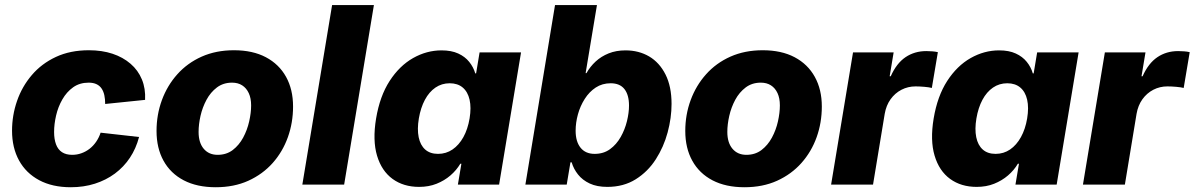

<svg xmlns="http://www.w3.org/2000/svg" viewBox="-20 -748 4841 778"><path d="M266.6 10.7Q192.4 10.7 138.9 -17.8Q85.4 -46.4 57.1 -97.9Q28.8 -149.4 28.8 -218.3Q28.8 -280.8 49.1 -339.1Q69.3 -397.5 108.9 -443.8Q148.4 -490.2 206.5 -517.3Q264.6 -544.4 340.3 -544.4Q393.1 -544.4 435.8 -530.3Q478.5 -516.1 509 -489.7Q539.6 -463.4 554.9 -426.3Q570.3 -389.2 567.9 -343.3L406.2 -326.7Q406.2 -346.2 402.8 -362.1Q399.4 -377.9 391.6 -389.4Q383.8 -400.9 370.8 -407Q357.9 -413.1 339.4 -413.1Q302.7 -413.1 276.4 -394.3Q250 -375.5 232.7 -345.2Q215.3 -314.9 207.3 -280Q199.2 -245.1 199.2 -212.9Q199.2 -184.1 207 -163.1Q214.8 -142.1 231.2 -131.3Q247.6 -120.6 272.5 -120.6Q292 -120.6 309.8 -127Q327.6 -133.3 342.8 -145Q357.9 -156.7 369.4 -173.3Q380.9 -189.9 387.7 -210.4L543.5 -192.9Q531.2 -146 506.3 -108.6Q481.4 -71.3 445.6 -44.7Q409.7 -18.1 364.5 -3.7Q319.3 10.7 266.6 10.7Z M854 10.7Q778.3 10.7 724.6 -17.3Q670.9 -45.4 642.6 -96.7Q614.3 -147.9 614.3 -217.3Q614.3 -283.2 636 -342.3Q657.7 -401.4 698.5 -447Q739.3 -492.7 797.4 -518.6Q855.5 -544.4 928.2 -544.4Q1003.9 -544.4 1057.4 -516.1Q1110.8 -487.8 1139.2 -436.5Q1167.5 -385.3 1167.5 -316.4Q1167.5 -251 1146.5 -192.1Q1125.5 -133.3 1085 -87.6Q1044.4 -42 986.3 -15.6Q928.2 10.7 854 10.7ZM861.8 -120.6Q897.5 -120.6 923.1 -140.1Q948.7 -159.7 965.3 -190.4Q981.9 -221.2 989.7 -256.1Q997.6 -291 997.6 -320.8Q997.6 -350.1 988 -370.6Q978.5 -391.1 961.4 -402.1Q944.3 -413.1 920.4 -413.1Q884.8 -413.1 858.9 -393.6Q833 -374 816.7 -343.5Q800.3 -313 792.5 -278.6Q784.7 -244.1 784.7 -213.4Q784.7 -169.9 805.4 -145.3Q826.2 -120.6 861.8 -120.6Z M1495.1 -727.5 1374.5 0H1205.1L1325.7 -727.5Z M1678.2 9.3Q1615.2 9.3 1570.8 -22.9Q1526.4 -55.2 1507.8 -117.2Q1489.3 -179.2 1503.9 -267.6Q1519 -358.4 1558.8 -419.9Q1598.6 -481.4 1653.8 -512.7Q1709 -543.9 1769 -543.9Q1809.1 -543.9 1836.7 -531.2Q1864.3 -518.6 1881.3 -497.3Q1898.4 -476.1 1905.8 -450.7H1909.2L1923.3 -535.6H2091.3L2002.4 0H1835.4L1849.6 -84.5H1845.2Q1829.6 -58.1 1805.2 -37.1Q1780.8 -16.1 1749 -3.4Q1717.3 9.3 1678.2 9.3ZM1754.9 -124.5Q1787.6 -124.5 1813.7 -142.3Q1839.8 -160.2 1857.7 -192.4Q1875.5 -224.6 1882.8 -268.1Q1890.1 -312 1882.8 -344Q1875.5 -376 1855 -393.3Q1834.5 -410.6 1802.2 -410.6Q1770 -410.6 1744.4 -393.1Q1718.8 -375.5 1701.7 -343.5Q1684.6 -311.5 1677.2 -268.1Q1669.9 -224.6 1676.5 -192.1Q1683.1 -159.7 1702.9 -142.1Q1722.7 -124.5 1754.9 -124.5Z M2440.9 9.3Q2398.9 9.3 2369.6 -4.4Q2340.3 -18.1 2322.3 -40.8Q2304.2 -63.5 2296.4 -90.3H2291.5L2276.4 0H2108.9L2229 -727.5H2398.9L2353 -451.7H2356.4Q2371.1 -478 2393.6 -498.8Q2416 -519.5 2446.3 -531.7Q2476.6 -543.9 2514.6 -543.9Q2568.4 -543.9 2610.4 -519.3Q2652.3 -494.6 2676.8 -446Q2701.2 -397.5 2701.2 -327.1Q2701.2 -270.5 2685.3 -211.4Q2669.4 -152.3 2637.2 -102.3Q2605 -52.2 2555.9 -21.5Q2506.8 9.3 2440.9 9.3ZM2389.6 -124.5Q2425.8 -124.5 2451.9 -143.6Q2478 -162.6 2495.1 -192.9Q2512.2 -223.1 2520.5 -257.1Q2528.8 -291 2528.8 -320.3Q2528.8 -363.3 2510.3 -387Q2491.7 -410.6 2454.6 -410.6Q2420.4 -410.6 2394 -393.3Q2367.7 -376 2349.4 -347.2Q2331.1 -318.4 2321.8 -284.7Q2312.5 -251 2312.5 -218.3Q2312.5 -174.3 2332.5 -149.4Q2352.5 -124.5 2389.6 -124.5Z M2996.6 10.7Q2920.9 10.7 2867.2 -17.3Q2813.5 -45.4 2785.2 -96.7Q2756.8 -147.9 2756.8 -217.3Q2756.8 -283.2 2778.6 -342.3Q2800.3 -401.4 2841.1 -447Q2881.8 -492.7 2939.9 -518.6Q2998 -544.4 3070.8 -544.4Q3146.5 -544.4 3200 -516.1Q3253.4 -487.8 3281.7 -436.5Q3310.1 -385.3 3310.1 -316.4Q3310.1 -251 3289.1 -192.1Q3268.1 -133.3 3227.5 -87.6Q3187 -42 3128.9 -15.6Q3070.8 10.7 2996.6 10.7ZM3004.4 -120.6Q3040 -120.6 3065.7 -140.1Q3091.3 -159.7 3107.9 -190.4Q3124.5 -221.2 3132.3 -256.1Q3140.1 -291 3140.1 -320.8Q3140.1 -350.1 3130.6 -370.6Q3121.1 -391.1 3104 -402.1Q3086.9 -413.1 3063 -413.1Q3027.3 -413.1 3001.5 -393.6Q2975.6 -374 2959.2 -343.5Q2942.9 -313 2935.1 -278.6Q2927.2 -244.1 2927.2 -213.4Q2927.2 -169.9 2948 -145.3Q2968.8 -120.6 3004.4 -120.6Z M3347.7 0 3436.5 -535.6H3601.1L3585 -439H3589.4Q3612.8 -491.7 3649.4 -516.4Q3686 -541 3733.4 -541Q3745.6 -541 3757.8 -540Q3770 -539.1 3780.3 -536.6L3755.9 -391.6Q3745.1 -394.5 3725.6 -396.2Q3706.1 -397.9 3689.9 -397.9Q3659.2 -397.9 3632.8 -384.3Q3606.4 -370.6 3588.6 -345.7Q3570.8 -320.8 3564.9 -286.6L3517.6 0Z M3937.5 9.3Q3874.5 9.3 3830.1 -22.9Q3785.6 -55.2 3767.1 -117.2Q3748.5 -179.2 3763.2 -267.6Q3778.3 -358.4 3818.1 -419.9Q3857.9 -481.4 3913.1 -512.7Q3968.3 -543.9 4028.3 -543.9Q4068.4 -543.9 4095.9 -531.2Q4123.5 -518.6 4140.6 -497.3Q4157.7 -476.1 4165 -450.7H4168.5L4182.6 -535.6H4350.6L4261.7 0H4094.7L4108.9 -84.5H4104.5Q4088.9 -58.1 4064.5 -37.1Q4040 -16.1 4008.3 -3.4Q3976.6 9.3 3937.5 9.3ZM4014.2 -124.5Q4046.9 -124.5 4073 -142.3Q4099.1 -160.2 4116.9 -192.4Q4134.8 -224.6 4142.1 -268.1Q4149.4 -312 4142.1 -344Q4134.8 -376 4114.3 -393.3Q4093.8 -410.6 4061.5 -410.6Q4029.3 -410.6 4003.7 -393.1Q3978 -375.5 3960.9 -343.5Q3943.8 -311.5 3936.5 -268.1Q3929.2 -224.6 3935.8 -192.1Q3942.4 -159.7 3962.2 -142.1Q3981.9 -124.5 4014.2 -124.5Z M4368.2 0 4457 -535.6H4621.6L4605.5 -439H4609.9Q4633.3 -491.7 4669.9 -516.4Q4706.5 -541 4753.9 -541Q4766.1 -541 4778.3 -540Q4790.5 -539.1 4800.8 -536.6L4776.4 -391.6Q4765.6 -394.5 4746.1 -396.2Q4726.6 -397.9 4710.4 -397.9Q4679.7 -397.9 4653.3 -384.3Q4627 -370.6 4609.1 -345.7Q4591.3 -320.8 4585.4 -286.6L4538.1 0Z"/></svg>

Font: Inter 20pt ExtraBold
Style: Italic
Weight: 800
Italic angle: -9.3988°
Version: Version 4.001;git-66647c0bb